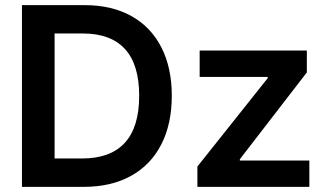

<svg xmlns="http://www.w3.org/2000/svg" viewBox="-20 -727 1271 747"><path d="M65.4 0V-707H309.6Q414.6 -707 490.7 -664.8Q566.9 -622.6 607.7 -543Q648.4 -463.4 648.4 -354.5Q648.4 -244.6 607.4 -164.8Q566.4 -85 489.3 -42.5Q412.1 0 305.7 0ZM298.8 -110.4Q409.7 -110.4 465.6 -171.4Q521.5 -232.4 521.5 -354.5Q521.5 -475.6 466.3 -536.1Q411.1 -596.7 302.7 -596.7H192.4V-110.4ZM748 -79.1 1021.5 -422.9V-427.7H756.8V-530.3H1173.8V-445.3L913.1 -107.4V-102.5H1183.6V0H748Z"/></svg>

Font: Pretendard SemiBold
Style: Regular
Weight: 600
Designer: Base glyphs from Inter by Rasmus Andersson; Hangeul glyphs from Noto Sans CJK(Source Han Sans) by Jang Soo-young and Kan
Foundry: Kil Hyung-jin
Version: Version 1.309